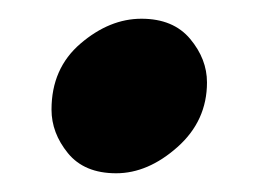

<svg xmlns="http://www.w3.org/2000/svg" viewBox="-20 -365 285 205"><path d="M201 -277Q201 -236 169.5 -208Q138 -180 104 -180Q70 -180 52.5 -201.5Q35 -223 35 -248Q35 -292 66 -318.5Q97 -345 131 -345Q165 -345 183 -323.5Q201 -302 201 -277Z"/></svg>

Font: Rambla
Style: Bold Italic
Weight: 700
Italic angle: -12°
Designer: Martin Sommaruga
Foundry: Martin Sommaruga
Version: Version 1.001